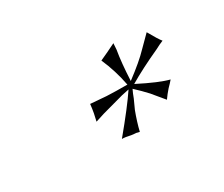

<svg xmlns="http://www.w3.org/2000/svg" viewBox="-50 -642 470 403"><g transform="rotate(-30 185.0 -440.5)"><path d="M315 -520Q329 -495 335 -488Q325 -484 316 -479Q270 -458 238 -439Q285 -415 309 -409Q304 -403 296 -395Q288 -386 281 -376L257 -405Q245 -418 230 -432Q226 -424 222 -413L212 -391Q203 -367 198 -346Q195 -347 190 -348Q185 -348 179 -349Q166 -352 158 -352Q202 -405 222 -435Q205 -432 185 -426L152 -417Q139 -413 130 -410L134 -428Q136 -439 137 -449L175 -446Q196 -445 225 -445Q218 -482 203 -516Q223 -525 243 -535L242 -520Q237 -491 235 -448Q271 -475 288 -493Z"/></g></svg>

Font: Kapakana
Style: Regular
Weight: 400
Designer: Kousuke Nagai
Version: Version 1.002